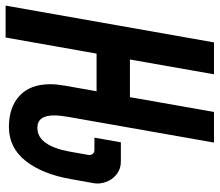

<svg xmlns="http://www.w3.org/2000/svg" viewBox="-96 -696 765 668"><g transform="rotate(90 286.0 -362.5)"><path d="M100 -725H211L159.5 -432.5H290.5L342 -725H448.5L359 -217Q354 -187 354 -169.5Q354 -110.5 397 -110.5Q429 -110.5 449.5 -139.5Q470 -168.5 479.5 -220.5L491.5 -288Q493 -295.5 488.5 -302.2Q484 -309 474 -309H431.5L447.5 -401H515Q538 -401 555.5 -388.8Q573 -376.5 582 -357.5Q591 -338.5 591 -319Q591 -315.5 590 -307.5L575.5 -226.5Q558 -127 512 -69.2Q466 -11.5 394 -11.5Q326 -11.5 285.8 -48.5Q245.5 -85.5 245.5 -155.5Q245.5 -177.5 250 -203L270 -316.5H139L83 0H-28Z"/></g></svg>

Font: JuliaMono BoldItalic
Style: Regular
Weight: 700
Italic angle: -9°
Monospace: yes
Designer: cormullion
Foundry: corm
Version: Version 0.049; ttfautohint (v1.8.4)